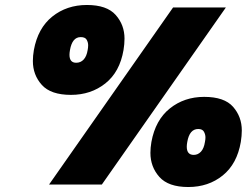

<svg xmlns="http://www.w3.org/2000/svg" viewBox="-20 -741 991 771"><path d="M116 -540Q132 -628 190 -674.5Q248 -721 329 -721Q409 -721 444.5 -681Q480 -641 480 -586Q480 -564 476 -540Q461 -452 403 -406Q345 -360 265 -360Q184 -360 148 -400Q112 -440 112 -496Q112 -517 116 -540ZM887 -711 389 0H177L675 -711ZM304 -592Q270 -592 261 -540Q259 -529 259 -521Q259 -489 286 -489Q304 -489 316 -502Q328 -515 332 -540Q334 -550 334 -559Q334 -571 328 -581.5Q322 -592 304 -592ZM588 -171Q604 -259 662 -305.5Q720 -352 800 -352Q881 -352 916 -312Q951 -272 951 -217Q951 -196 947 -171Q932 -83 874.5 -36.5Q817 10 736 10Q656 10 620 -30.5Q584 -71 584 -127Q584 -148 588 -171ZM776 -223Q741 -223 732 -171Q730 -160 730 -152Q730 -119 758 -119Q775 -119 787 -132Q799 -145 803 -171Q805 -181 805 -189Q805 -201 799 -212Q793 -223 776 -223Z"/></svg>

Font: Fz Poppins Black
Style: Italic
Weight: 900
Italic angle: -10°
Designer: Ninad Kale (Devanagari), Jonny Pinhorn (Latin)
Foundry: Indian Type Foundry
Version: Vit hóa bi Vntype.Com & FontZin.Com